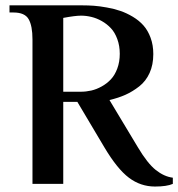

<svg xmlns="http://www.w3.org/2000/svg" viewBox="-20 -680 659 710"><path d="M553.2 9.8Q500 9.8 456.8 -22.7Q413.6 -55.2 366.2 -134.8L266.1 -303.2H213.9V0H100.1V-534.2Q100.1 -584.5 85.9 -609.1Q71.8 -633.8 29.8 -633.8H15.1V-660.2H285.2Q306.6 -660.2 327.4 -658.7Q348.1 -657.2 375.2 -652.3Q402.3 -647.5 425.3 -639.6Q448.2 -631.8 471.4 -617.9Q494.6 -604 510.7 -585.7Q526.9 -567.4 536.9 -540.3Q546.9 -513.2 546.9 -480Q546.9 -440.4 533.2 -410.2Q519.5 -379.9 494.9 -360.6Q470.2 -341.3 444.1 -329.6Q418 -317.9 384.8 -310.1L490.2 -134.8Q525.4 -75.7 556.2 -51.3Q586.9 -26.9 619.1 -22.9V0Q596.7 9.8 553.2 9.8ZM213.9 -340.8H278.8Q298.3 -340.8 317.6 -345.2Q336.9 -349.6 356.2 -360.4Q375.5 -371.1 390.1 -386.7Q404.8 -402.3 413.8 -426.8Q422.9 -451.2 422.9 -481Q422.9 -510.7 413.8 -535.4Q404.8 -560.1 390.1 -575.7Q375.5 -591.3 356.4 -602.1Q337.4 -612.8 318.1 -617.4Q298.8 -622.1 279.8 -622.1Q257.8 -622.1 213.9 -613.8Z"/></svg>

Font: El Messiri SemiBold
Style: Regular
Weight: 600
Designer: Mohamed Gaber
Foundry: Kief Type Foundry
Version: Version 2.007;PS 002.007;hotconv 1.0.88;makeotf.lib2.5.64775